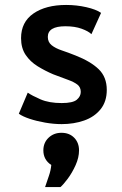

<svg xmlns="http://www.w3.org/2000/svg" viewBox="-20 -491 492 775"><path d="M229 10Q197 10 162.5 4Q128 -2 99.5 -11.5Q71 -21 56 -32L92 -117Q109 -105 143.5 -90Q178 -75 229 -75Q274 -75 290 -88.5Q306 -102 306 -120Q306 -139 292.5 -149.5Q279 -160 254 -169Q229 -178 195 -191Q162 -205 132 -223.5Q102 -242 83.5 -269.5Q65 -297 65 -337Q65 -402 115 -436.5Q165 -471 247 -471Q289 -471 328.5 -462Q368 -453 388 -439L349 -353Q337 -365 309.5 -375Q282 -385 244 -385Q173 -385 173 -342Q173 -321 188.5 -308.5Q204 -296 229.5 -287.5Q255 -279 285 -267Q346 -243 378.5 -211.5Q411 -180 411 -128Q411 -81 386 -50Q361 -19 319.5 -4.5Q278 10 229 10ZM162 264Q170 240 177.5 218.5Q185 197 187 175Q155 154 155 116Q155 85 176 65Q197 45 228 45Q260 45 279.5 65Q299 85 299 116Q299 145 285 176Q271 207 253 231Q235 255 224 264Z"/></svg>

Font: Alata
Style: Regular
Weight: 400
Designer: Spyros Zevelakis, Eben Sorkin
Foundry: Spyros Zevelakis
Version: Version 1.005; ttfautohint (v1.8.4.7-5d5b)